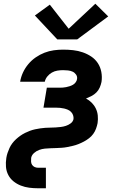

<svg xmlns="http://www.w3.org/2000/svg" viewBox="-20 -794 640 1029"><path d="M394 -583H287L167 -711L247 -769L348 -640L491 -774L560 -706ZM184 215Q160 215 136.5 212Q113 209 91.5 200.5Q70 192 52.5 178Q35 164 24.5 144Q14 124 12 100.5Q10 77 14 52Q16 39 20.5 25.5Q25 12 31 -1Q37 -14 46 -26Q55 -38 66 -48Q77 -58 89 -66.5Q101 -75 114 -81.5Q127 -88 140.5 -93Q154 -98 168 -101Q182 -104 195.5 -106Q209 -108 223 -109Q237 -110 250.5 -110Q264 -110 278 -111Q292 -112 305.5 -113.5Q319 -115 333 -119.5Q347 -124 359 -133Q371 -142 374 -156Q375 -167 371.5 -177Q368 -187 360.5 -194.5Q353 -202 343.5 -206Q334 -210 323.5 -212.5Q313 -215 302 -216Q291 -217 280 -217H213L231 -324H297Q307 -324 316 -324.5Q325 -325 334.5 -327Q344 -329 353.5 -332Q363 -335 371.5 -340Q380 -345 386 -353.5Q392 -362 393 -371Q395 -384 387.5 -394.5Q380 -405 369 -410Q358 -415 345 -416.5Q332 -418 318 -418Q303 -418 287.5 -415.5Q272 -413 258 -405Q244 -397 233.5 -384Q223 -371 220 -356H88Q92 -381 103 -405Q114 -429 131.5 -450Q149 -471 171.5 -486.5Q194 -502 218.5 -511.5Q243 -521 268.5 -524.5Q294 -528 318 -528Q346 -528 372.5 -525Q399 -522 423.5 -513.5Q448 -505 469 -491Q490 -477 504 -456Q518 -435 523 -408.5Q528 -382 524 -355Q521 -340 514.5 -325Q508 -310 496.5 -298.5Q485 -287 470.5 -279.5Q456 -272 441 -266Q458 -257 471.5 -243.5Q485 -230 493.5 -212.5Q502 -195 504 -175Q506 -155 503 -134Q500 -119 494.5 -104Q489 -89 479.5 -76Q470 -63 457 -53Q444 -43 430 -35.5Q416 -28 401 -22Q386 -16 371 -12.5Q356 -9 341 -6Q326 -3 311 -2Q296 -1 281 -0.5Q266 0 251 0.5Q236 1 220.5 2.5Q205 4 190 9.5Q175 15 162.5 26Q150 37 147 52Q146 62 146.5 72Q147 82 152 89.5Q157 97 165.5 101Q174 105 184 105H226V215Z"/></svg>

Font: Iosevka SS04 XBd Ex
Style: Italic
Weight: 800
Width: 7
Italic angle: -9°
Monospace: yes
Designer: Belleve Invis
Foundry: Belleve Invis
Version: Version 19.0.0; ttfautohint (v1.8.4)